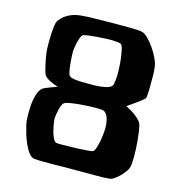

<svg xmlns="http://www.w3.org/2000/svg" viewBox="-113 -843 928 978"><g transform="rotate(15 351.5 -354.5)"><path d="M642.6 -113.3Q642.6 -97.7 641.1 -76.2Q639.6 -54.7 631.8 -41Q627 -33.2 618.7 -22.5Q610.4 -11.7 599.6 -1.5Q588.9 8.8 578.1 16.6Q567.4 24.4 558.6 27.3Q554.7 28.3 542.5 29.3Q530.3 30.3 512.2 30.8Q494.1 31.2 472.2 31.2Q450.2 31.2 428.7 31.2H313.5Q284.2 32.2 255.9 32.2Q231.4 32.2 204.1 32.2Q176.8 32.2 156.2 30.3Q139.6 29.3 125.5 10.7Q111.3 -7.8 100.6 -32.2Q89.8 -56.6 82.5 -81.1Q75.2 -105.5 72.3 -119.1Q67.4 -136.7 66.4 -152.3Q65.4 -168 65.4 -185.5Q65.4 -200.2 66.4 -219.7Q67.4 -239.3 70.8 -258.8Q74.2 -278.3 81.1 -295.9Q87.9 -313.5 99.6 -324.2Q104.5 -328.1 114.7 -332.5Q125 -336.9 136.7 -341.3Q148.4 -345.7 158.7 -349.6Q168.9 -353.5 174.8 -355.5Q167 -357.4 155.3 -361.8Q143.6 -366.2 131.8 -372.1Q120.1 -377.9 110.4 -385.7Q100.6 -393.6 97.7 -402.3Q92.8 -416 88.4 -434.6Q84 -453.1 80.1 -473.1Q76.2 -493.2 74.2 -512.2Q72.3 -531.2 72.3 -545.9Q72.3 -555.7 72.3 -575.2Q72.3 -594.7 73.7 -615.2Q75.2 -635.7 77.6 -653.3Q80.1 -670.9 85.9 -678.7Q100.6 -698.2 117.7 -710Q134.8 -721.7 153.8 -728Q172.9 -734.4 193.8 -736.3Q214.8 -738.3 237.3 -739.3Q273.4 -740.2 308.6 -740.7Q343.8 -741.2 379.9 -741.2Q390.6 -741.2 409.7 -741.2Q428.7 -741.2 449.2 -741.2Q469.7 -741.2 488.3 -740.2Q506.8 -739.3 515.6 -737.3Q532.2 -733.4 550.3 -714.8Q568.4 -696.3 584.5 -672.9Q600.6 -649.4 611.8 -625.5Q623 -601.6 625 -585.9Q628.9 -562.5 628.9 -538.6Q628.9 -514.6 628.9 -491.2Q628.9 -485.4 628.9 -474.6Q628.9 -463.9 628.4 -452.6Q627.9 -441.4 627 -431.2Q626 -420.9 624 -416Q622.1 -412.1 609.9 -402.3Q597.7 -392.6 582.5 -381.8Q567.4 -371.1 554.2 -361.8Q541 -352.5 538.1 -350.6Q547.9 -345.7 561.5 -337.9Q575.2 -330.1 588.9 -319.8Q602.5 -309.6 613.3 -297.9Q624 -286.1 627 -274.4Q630.9 -257.8 633.8 -237.3Q636.7 -216.8 638.7 -194.8Q640.6 -172.9 641.6 -151.4Q642.6 -129.9 642.6 -113.3ZM453.1 -500Q453.1 -508.8 452.1 -531.2Q451.2 -553.7 448.2 -577.6Q445.3 -601.6 440.9 -622.1Q436.5 -642.6 429.7 -648.4Q426.8 -651.4 418.9 -652.8Q411.1 -654.3 402.8 -654.8Q394.5 -655.3 386.2 -655.8Q377.9 -656.2 374 -656.2Q367.2 -656.2 345.2 -655.3Q323.2 -654.3 298.8 -652.3Q274.4 -650.4 253.9 -647.5Q233.4 -644.5 228.5 -640.6Q222.7 -635.7 218.3 -623.5Q213.9 -611.3 210.4 -596.7Q207 -582 205.1 -567.9Q203.1 -553.7 203.1 -546.9Q203.1 -539.1 204.1 -520.5Q205.1 -502 207 -482.4Q209 -462.9 212.4 -445.8Q215.8 -428.7 220.7 -423.8Q225.6 -418.9 234.9 -416.5Q244.1 -414.1 254.9 -412.6Q265.6 -411.1 275.4 -411.1Q285.2 -411.1 292 -411.1Q305.7 -411.1 327.6 -410.6Q349.6 -410.2 372.1 -411.6Q394.5 -413.1 414.6 -418Q434.6 -422.9 443.4 -432.6Q446.3 -436.5 448.2 -445.8Q450.2 -455.1 451.2 -465.3Q452.1 -475.6 452.6 -485.4Q453.1 -495.1 453.1 -500ZM463.9 -211.9Q463.9 -221.7 462.9 -233.9Q461.9 -246.1 459 -257.8Q456.1 -269.5 450.7 -279.8Q445.3 -290 436.5 -295.9Q429.7 -300.8 412.6 -301.3Q395.5 -301.8 385.7 -301.8Q376 -301.8 352.5 -300.8Q329.1 -299.8 303.2 -297.4Q277.3 -294.9 254.9 -291Q232.4 -287.1 225.6 -281.2Q219.7 -276.4 215.3 -265.1Q210.9 -253.9 208 -240.7Q205.1 -227.5 203.1 -214.8Q201.2 -202.1 201.2 -195.3Q201.2 -186.5 204.1 -168.5Q207 -150.4 211.9 -131.3Q216.8 -112.3 223.6 -97.2Q230.5 -82 239.3 -78.1Q241.2 -77.1 246.1 -76.7Q251 -76.2 256.8 -76.2Q262.7 -76.2 267.6 -76.2Q272.5 -76.2 275.4 -76.2Q282.2 -76.2 306.6 -76.7Q331.1 -77.1 357.4 -78.1Q383.8 -79.1 406.2 -81.1Q428.7 -83 432.6 -85Q440.4 -88.9 446.3 -106.4Q452.1 -124 456.1 -144.5Q460 -165 461.9 -184.6Q463.9 -204.1 463.9 -211.9Z"/></g></svg>

Font: Slackey
Style: Regular
Weight: 400
Designer: Squid
Foundry: Font Diner, Inc DBA Sideshow
Version: Version 1.000